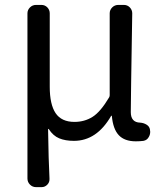

<svg xmlns="http://www.w3.org/2000/svg" viewBox="-20 -561 668 782"><path d="M127 201.2Q112.3 201.2 102.1 190.9Q91.8 180.7 91.8 166V-506.8Q91.8 -520.5 102.1 -530.8Q112.3 -541 127 -541H148.4Q163.1 -541 172.9 -530.8Q182.6 -520.5 182.6 -506.8V-208Q182.6 -135.7 206.5 -100.1Q230.5 -64.5 283.2 -64.5Q324.2 -64.5 356.9 -85Q389.6 -105.5 424.8 -165Q426.8 -168.9 426.8 -173.8V-506.8Q426.8 -520.5 437 -530.8Q447.3 -541 461.9 -541H484.4Q499 -541 508.8 -530.8Q518.6 -520.5 518.6 -506.8Q512.7 -147.5 512.7 -104.5Q512.7 -62.5 550.8 -61.5Q565.4 -60.5 577.1 -53.2Q588.9 -45.9 590.8 -33.2V-32.2Q591.8 -28.3 591.8 -24.4Q591.8 -12.7 585.9 -2.9Q579.1 9.8 564.5 12.7Q549.8 14.6 533.2 14.6Q487.3 14.6 463.9 -10.3Q440.4 -35.2 435.5 -88.9Q434.6 -89.8 433.6 -89.8Q432.6 -89.8 432.6 -88.9Q374 12.7 281.2 12.7Q246.1 12.7 221.2 2.4Q196.3 -7.8 178.7 -35.2Q177.7 -36.1 176.8 -36.1Q175.8 -36.1 175.8 -35.2Q177.7 93.8 181.6 166Q182.6 180.7 172.9 190.9Q163.1 201.2 149.4 201.2Z"/></svg>

Font: Gen Jyuu GothicL Regular
Style: Regular
Weight: 400
Designer: [Source Han Sans]
Ryoko NISHIZUKA  (kana & ideographs); Paul D. Hunt (Latin, Greek & Cyrillic); Wenlong ZHANG  (bopomofo
Version: Version 1.002.20150607